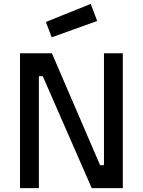

<svg xmlns="http://www.w3.org/2000/svg" viewBox="-20 -968 735 988"><path d="M83 0V-694H247L495 -118H515V-694H612V0H452L200 -576H180V0ZM216 -855 447 -948 480 -860 246 -776Z"/></svg>

Font: TitilliumText22L Lt
Style: Medium
Weight: 500
Designer: Campivisivi
Foundry: Campivisivi
Version: 1.000